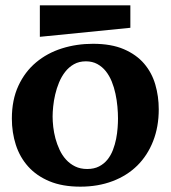

<svg xmlns="http://www.w3.org/2000/svg" viewBox="-20 -677 646 727"><path d="M284.2 29.8Q216.3 29.8 167.2 9.3Q118.2 -11.2 86.7 -46.4Q55.2 -81.5 40 -128.4Q24.9 -175.3 24.9 -228Q24.9 -298.8 49.6 -352.1Q74.2 -405.3 116.5 -440.7Q158.7 -476.1 214.4 -493.7Q270 -511.2 332 -511.2Q401.4 -511.2 449 -490.7Q496.6 -470.2 525.9 -435.8Q555.2 -401.4 568.1 -356.7Q581.1 -312 581.1 -263.2Q581.1 -196.8 559.8 -142.6Q538.6 -88.4 499.8 -50Q460.9 -11.7 406 9Q351.1 29.8 284.2 29.8ZM305.2 -444.8Q279.3 -444.8 260 -433.8Q240.7 -422.9 226.8 -405Q212.9 -387.2 203.6 -364.7Q194.3 -342.3 189 -319.1Q183.6 -295.9 181.4 -273.9Q179.2 -252 179.2 -235.8Q179.2 -218.3 181.6 -196.5Q184.1 -174.8 189.9 -152.8Q195.8 -130.9 205.6 -109.9Q215.3 -88.9 230 -72.8Q244.6 -56.6 264.4 -46.9Q284.2 -37.1 310.1 -37.1Q336.4 -37.1 355.2 -46.9Q374 -56.6 387 -72.8Q399.9 -88.9 407.7 -109.4Q415.5 -129.9 419.7 -151.1Q423.8 -172.4 425.3 -192.4Q426.8 -212.4 426.8 -228Q426.8 -249 424.6 -273.4Q422.4 -297.9 417.2 -322Q412.1 -346.2 403.1 -368.4Q394 -390.6 380.6 -407.5Q367.2 -424.3 348.4 -434.6Q329.6 -444.8 305.2 -444.8ZM473.6 -571.8 130.9 -537.6V-656.7H473.6Z"/></svg>

Font: Peralta
Style: Regular
Weight: 400
Designer: Astigmatic (AOETI)
Foundry: Astigmatic (AOETI)
Version: Version 1.000